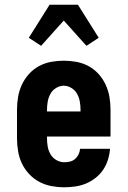

<svg xmlns="http://www.w3.org/2000/svg" viewBox="-20 -785 540 813"><path d="M252 8Q225 8 198 3Q171 -2 146.5 -15Q122 -28 103 -48.5Q84 -69 72.5 -93.5Q61 -118 56.5 -145.5Q52 -173 52 -200V-320Q52 -347 56.5 -374Q61 -401 72.5 -426Q84 -451 102.5 -471.5Q121 -492 145 -505Q169 -518 196 -523Q223 -528 250 -528Q277 -528 304 -523Q331 -518 355 -505Q379 -492 397.5 -471.5Q416 -451 427.5 -426Q439 -401 443.5 -374Q448 -347 448 -320V-207H179V-200Q179 -182 182 -164.5Q185 -147 194 -131.5Q203 -116 219 -107Q235 -98 252 -98Q265 -98 277 -101Q289 -104 298 -112Q307 -120 312.5 -131Q318 -142 319 -155H446Q444 -131 437 -108.5Q430 -86 417 -66.5Q404 -47 385 -32Q366 -17 344.5 -8Q323 1 299.5 4.5Q276 8 252 8ZM321 -313V-320Q321 -337 318 -354.5Q315 -372 306.5 -387.5Q298 -403 282.5 -412.5Q267 -422 250 -422Q233 -422 217.5 -412.5Q202 -403 193.5 -387.5Q185 -372 182 -354.5Q179 -337 179 -320V-313ZM154 -591 102 -625 190 -765H310L398 -625L346 -591L250 -698Z"/></svg>

Font: Iosevka Curly Slab Heavy
Style: Regular
Weight: 900
Monospace: yes
Designer: Belleve Invis
Foundry: Belleve Invis
Version: Version 22.1.2; ttfautohint (v1.8.4)